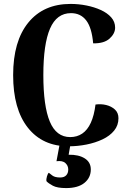

<svg xmlns="http://www.w3.org/2000/svg" viewBox="-20 -732 659 979"><path d="M584 -129Q584 -93 562 -66Q540 -39 503 -21.5Q466 -4 421 5Q376 14 330 14Q197 14 122 -81Q47 -176 47 -349Q47 -522 124.5 -617Q202 -712 340 -712Q381 -712 421 -704Q461 -696 494 -681Q527 -666 547 -643.5Q567 -621 567 -591Q567 -561 539 -535.5Q511 -510 455 -511Q448 -591 419.5 -628Q391 -665 342 -665Q269 -665 235 -586Q201 -507 201 -349Q201 -191 234 -112Q267 -33 338 -33Q373 -33 399.5 -51Q426 -69 443 -106Q460 -143 467 -199Q495 -203 521.5 -196.5Q548 -190 566 -173.5Q584 -157 584 -129ZM343 -17 330 57Q381 56 412 75.5Q443 95 443 132Q443 174 410.5 200.5Q378 227 317 227Q272 227 249.5 215Q227 203 217 192Q215 182 219.5 167Q224 152 229 149Q234 153 247 163Q260 173 287 173Q307 173 317.5 162Q328 151 328 132Q328 113 313.5 99.5Q299 86 268 90L288 -17Z"/></svg>

Font: Arima Thin
Style: Regular
Weight: 100
Designer: Joana Correia and Natanael Gama
Foundry: NDISCOVER
Version: Version 1.101;gftools[0.9.23]